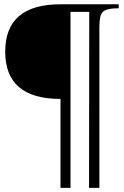

<svg xmlns="http://www.w3.org/2000/svg" viewBox="-20 -682 590 916"><path d="M546.4 -642.6Q486.8 -642.6 469.7 -624.5Q454.1 -608.4 454.1 -552.2V214.4H404.8L405.8 -625.5H316.4V214.4H268.6V-210Q4.9 -210 4.9 -435.5Q4.9 -661.6 268.6 -661.6H546.4Z"/></svg>

Font: Dai Banna SIL Light
Style: Bold
Weight: 700
Designer: Victor Gaultney
Foundry: SIL International
Version: Version 2.001